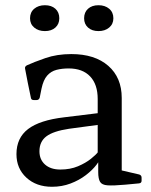

<svg xmlns="http://www.w3.org/2000/svg" viewBox="-20 -707 579 735"><path d="M179 8Q119 8 81 -27Q43 -62 43 -117Q43 -179 87.5 -213Q132 -247 226 -258L365 -275L363 -230L244 -214Q184 -205 157.5 -185Q131 -165 131 -128Q131 -96 152.5 -77Q174 -58 211 -58Q249 -58 278.5 -70.5Q308 -83 328 -99Q348 -115 356 -126L368 -113Q365 -97 349.5 -76.5Q334 -56 308.5 -36.5Q283 -17 250 -4.5Q217 8 179 8ZM354 -328Q354 -384 325 -414.5Q296 -445 243 -445Q217 -445 196 -439.5Q175 -434 160.5 -417.5Q146 -401 139 -368L132 -333Q129 -324 120 -324H109Q99 -324 98 -334Q92 -362 86.5 -389.5Q81 -417 76 -444Q74 -452 83 -457Q109 -469 153.5 -484.5Q198 -500 253 -500Q343 -500 394.5 -455Q446 -410 446 -332V-162H354ZM446 -162V-28L427 -59L513 -39Q522 -36 522 -27V-15Q522 -6 512 -5L459 0Q414 4 392 2.5Q370 1 363 -11Q356 -23 356 -48V-99L354 -107V-162ZM152 -588Q127 -588 111 -601.5Q95 -615 95 -637Q95 -660 111 -673.5Q127 -687 152 -687Q177 -687 192 -673.5Q207 -660 207 -637Q207 -615 192 -601.5Q177 -588 152 -588ZM357 -588Q332 -588 317 -601.5Q302 -615 302 -637Q302 -660 317 -673.5Q332 -687 357 -687Q382 -687 398 -673.5Q414 -660 414 -637Q414 -615 398 -601.5Q382 -588 357 -588Z"/></svg>

Font: Hahmlet
Style: Regular
Weight: 400
Designer: Minjoo Ham & Mark Frömberg
Foundry: hypertype
Version: Version 1.002